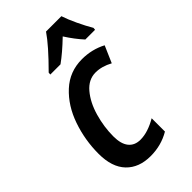

<svg xmlns="http://www.w3.org/2000/svg" viewBox="-238 -838 919 919"><g transform="rotate(-45 222.0 -378.0)"><path d="M35 -174Q35 -267 65 -353.5Q95 -440 155 -495.5Q215 -551 299 -551Q366 -551 423 -521L386 -436Q342 -460 300 -460Q252 -460 216.5 -418Q181 -376 162.5 -311.5Q144 -247 144 -183Q144 -132 165 -106Q186 -80 225 -80Q275 -80 335 -115V-25Q276 10 204 10Q125 10 80 -37Q35 -84 35 -174ZM141 -618Q233 -710 271 -766H375Q385 -735 405 -692.5Q425 -650 444 -618L443 -606H377Q343 -643 311 -693Q255 -639 209 -606H140Z"/></g></svg>

Font: Noto Sans UI NarrowMedium
Style: Italic
Weight: 500
Width: 4
Italic angle: -12°
Designer: Monotype Design Team
Foundry: Monotype Imaging Inc.
Version: Version 1.001